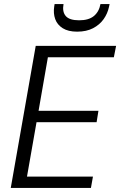

<svg xmlns="http://www.w3.org/2000/svg" viewBox="-20 -926 592 946"><path d="M33 0 156 -700H552L541 -644H216L170 -380H465L456 -324H160L113 -56H438L428 0ZM360 -770Q316 -770 289 -787Q262 -804 252 -832Q242 -860 247 -893L249 -906H293Q286 -868 304 -847Q322 -826 370 -826Q417 -826 442.5 -847Q468 -868 475 -906H520L517 -892Q510 -859 490.5 -831.5Q471 -804 438.5 -787Q406 -770 360 -770Z"/></svg>

Font: DM Sans 24pt Light
Style: Italic
Weight: 300
Italic angle: -10°
Designer: Colophon Foundry, Jonny Pinhorn
Foundry: Colophon Foundry
Version: Version 4.004;gftools[0.9.30]